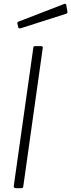

<svg xmlns="http://www.w3.org/2000/svg" viewBox="-20 -983 372 1003"><path d="M102 -12Q101 -4 99 -2Q97 0 89 0H64Q57 0 54 -3Q51 -6 52 -12L154 -733Q155 -739 156.5 -740.5Q158 -742 164 -742H195Q206 -742 203 -730ZM326 -958 332 -923Q333 -919 332 -916Q331 -913 325 -911L87 -835Q82 -834 78.5 -836Q75 -838 75 -842L71 -859Q70 -868 74 -869L317 -963Q319 -964 322 -962.5Q325 -961 326 -958Z"/></svg>

Font: Libre Franklin ExtraLight
Style: Italic
Weight: 250
Italic angle: -8°
Designer: Pablo Impallari, Rodrigo Fuenzalida, Nhung Nguyen
Foundry: Impallari Type
Version: Version 3.000